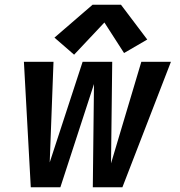

<svg xmlns="http://www.w3.org/2000/svg" viewBox="-20 -791 760 811"><path d="M110 0H235L377 -436L372 0H497L702 -530H577L449 -101L454 -530H329L190 -105L206 -530H81ZM293 -560 421 -696 504 -567 602 -624 491 -771H371L210 -632Z"/></svg>

Font: Iosevka Sparkle
Style: Bold Italic
Weight: 700
Italic angle: -9°
Designer: Belleve Invis
Foundry: Belleve Invis
Version: Version 4.5.0; ttfautohint (v1.8.3)